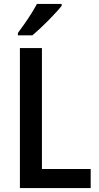

<svg xmlns="http://www.w3.org/2000/svg" viewBox="-20 -959 505 979"><path d="M81.5 0V-713.9H193.8V-97.2H442.4V0ZM294.4 -939V-929.2Q283.2 -915 265.1 -895.3Q247.1 -875.5 225.8 -854Q204.6 -832.5 183.3 -812.7Q162.1 -793 145 -778.8H71.3V-791Q88.4 -814 106.2 -839.4Q124 -864.7 140.1 -890.6Q156.2 -916.5 168.5 -939Z"/></svg>

Font: Open Sans SemiCondensed SemiBold
Style: Regular
Weight: 600
Width: 4
Designer: Monotype Design Team
Foundry: Monotype Imaging Inc.
Version: Version 3.000